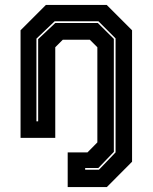

<svg xmlns="http://www.w3.org/2000/svg" viewBox="-20 -560 620 780"><path d="M255 200V59H335.5L375.5 18.5V-368L345 -398.5H235L204.5 -368V0H63.5V-437L166.5 -540H413.5L516.5 -437V97L414 200ZM326 129.5H382L449.5 59V-404L380 -473.5H202L128 -403V-67H135V-401L204.5 -466.5H377.5L442.5 -402V57L379.5 122.5H326Z"/></svg>

Font: Tourney Expanded ExtraBold
Style: Regular
Weight: 800
Width: 7
Designer: Tyler Finck
Foundry: Etcetera Type Co
Version: Version 1.010; ttfautohint (v1.8.3)